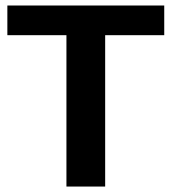

<svg xmlns="http://www.w3.org/2000/svg" viewBox="-20 -684 630 704"><path d="M365.6 0V-555H582.2V-663.8H7V-555H223.6V0Z"/></svg>

Font: Diatome Awesome Bold
Style: Regular
Weight: 400
Designer: 15.100.17
Foundry: 15.100.17
Version: Version 1.010;Fontself Maker 3.5.8